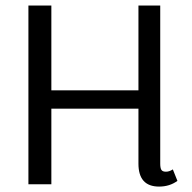

<svg xmlns="http://www.w3.org/2000/svg" viewBox="-20 -670 698 698"><path d="M625 -12.5Q596.7 8.3 558.3 8.3Q483.3 8.3 483.3 -75V-275H166.7V0H83.3V-650H166.7V-341.7H483.3V-650H562.5V-75Q562.5 -59.2 566.7 -52.5Q570.8 -45.8 583.3 -45.8Q595.8 -45.8 608.3 -54.2Z"/></svg>

Font: BoonBaan
Style: Regular
Weight: 400
Designer: Sungsit Sawaiwan
Foundry: FontUni
Version: Version 2.0